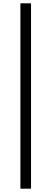

<svg xmlns="http://www.w3.org/2000/svg" viewBox="-20 -858 309 1157"><path d="M103 -838H167V279H103Z"/></svg>

Font: KaiGen Gothic CN Regular
Style: Regular
Weight: 400
Designer: Ryoko NISHIZUKA  (kana & ideographs); Paul D. Hunt (Latin, Greek & Cyrillic); Wenlong ZHANG  (bopomofo); Sandoll Communi
Foundry: Adobe Systems Incorporated
Version: Version 1.002.20150501